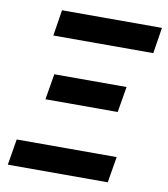

<svg xmlns="http://www.w3.org/2000/svg" viewBox="-82 -805 765 874"><g transform="rotate(10 300.0 -367.5)"><path d="M577 -615H115L134 -735H596ZM130 -323 150 -442H484L464 -323ZM13 0 33 -120H495L475 0Z"/></g></svg>

Font: Iosevka Curly HvExObl
Style: Regular
Weight: 900
Width: 7
Italic angle: -9°
Monospace: yes
Designer: Belleve Invis
Foundry: Belleve Invis
Version: Version 11.1.0; ttfautohint (v1.8.3)